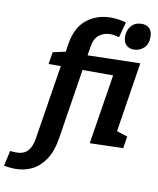

<svg xmlns="http://www.w3.org/2000/svg" viewBox="-231 -868 979 1192"><g transform="rotate(10 259.0 -272.0)"><path d="M-50 242Q-73 242 -91.5 239.5Q-110 237 -124 235L-102 138Q-94 139 -85 140Q-76 141 -65 141Q-16 141 8.5 114Q33 87 41 37L116 -435H39L51 -511L131 -529L138 -577Q155 -685 219 -735.5Q283 -786 371 -786Q420 -786 467 -772L441 -675Q428 -679 413.5 -681.5Q399 -684 384 -684Q345 -684 315 -661.5Q285 -639 277 -586L268 -530L599 -538L530 -98L598 -76L586 -1L376 5L446 -435H253L184 4Q170 92 135 144Q100 196 52 219Q4 242 -50 242ZM543 -615Q514 -615 495.5 -633Q477 -651 477 -686Q477 -727 501 -754Q525 -781 567 -781Q596 -781 614.5 -763.5Q633 -746 633 -709Q633 -664 606.5 -639.5Q580 -615 543 -615Z"/></g></svg>

Font: Bitter
Style: Bold Italic
Weight: 700
Italic angle: -9°
Designer: Sol Matas, and Bitter project Authors
Foundry: Sol Matas
Version: Version 2.001